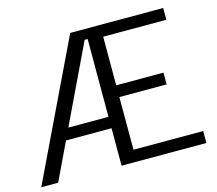

<svg xmlns="http://www.w3.org/2000/svg" viewBox="-130 -875 1141 1008"><g transform="rotate(-15 440.5 -371.5)"><path d="M411.1 0V-203.6H163.6L66.4 0H-25.4L331.1 -743.2H836.4V-679.2H493.2V-415H750V-351.1H493.2V-64.9H872.1V0ZM395 -688.5 192.9 -265.6H411.1V-688.5Z"/></g></svg>

Font: HaufeMerriweatherSansLt
Style: Regular
Weight: 300
Designer: Eben Sorkin
Foundry: Eben Sorkin
Version: Version 1.56